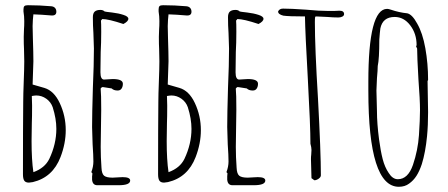

<svg xmlns="http://www.w3.org/2000/svg" viewBox="-20 -697 1719 736"><path d="M91 3Q78 3 73 -4.5Q68 -12 68 -29Q68 -214 69 -307Q69 -333 71 -385Q73 -435 73 -462L72 -510Q71 -525 71 -556L72 -586Q73 -596 73 -616Q73 -635 70 -653V-661Q70 -670 73.5 -673.5Q77 -677 87 -677Q131 -677 177 -673Q186 -672 191 -666.5Q196 -661 196 -652Q196 -635 173 -638Q164 -639 140 -640.5Q116 -642 108 -642Q107 -632 106 -621Q105 -610 105 -597L106 -552Q108 -492 108 -462L105 -373L150 -360Q187 -349 209 -302Q232 -253 232 -198Q232 -147 212 -95Q182 -17 106 1Q94 3 91 3ZM169 -88Q196 -145 196 -203Q196 -242 182 -286Q175 -306 157.5 -318.5Q140 -331 119 -331Q114 -331 102 -329L103 -292Q103 -247 102 -225L101 -156Q101 -84 108 -37Q152 -53 169 -88Z M333 -8V-21Q334 -26 334 -33L330 -37Q338 -58 338 -78Q338 -101 335 -144L333 -210Q333 -260 336 -360Q340 -449 340 -511L338 -571Q336 -598 336 -631Q336 -646 343 -652.5Q350 -659 365 -659Q375 -659 381 -653Q383 -652 410 -649Q435 -646 453 -640Q472 -634 472 -625Q472 -615 453 -605Q396 -624 372 -624L367 -618Q368 -609 368 -575Q368 -532 366 -498Q365 -463 365 -420Q365 -392 379 -392L395 -393Q403 -394 412 -394Q451 -394 451 -376Q451 -365 446 -357.5Q441 -350 431 -350Q416 -350 408 -358L376 -363H371L366 -358V-355Q368 -338 368 -276Q368 -237 367 -205L366 -134Q366 -95 369 -54Q370 -31 379 -23.5Q388 -16 412 -16L430 -17Q439 -18 450 -18Q479 -18 479 -5Q479 13 435 13H353Q335 13 333 -8Z M609 3Q596 3 591 -4.5Q586 -12 586 -29Q586 -214 587 -307Q587 -333 589 -385Q591 -435 591 -462L590 -510Q589 -525 589 -556L590 -586Q591 -596 591 -616Q591 -635 588 -653V-661Q588 -670 591.5 -673.5Q595 -677 605 -677Q649 -677 695 -673Q704 -672 709 -666.5Q714 -661 714 -652Q714 -635 691 -638Q682 -639 658 -640.5Q634 -642 626 -642Q625 -632 624 -621Q623 -610 623 -597L624 -552Q626 -492 626 -462L623 -373L668 -360Q705 -349 727 -302Q750 -253 750 -198Q750 -147 730 -95Q700 -17 624 1Q612 3 609 3ZM687 -88Q714 -145 714 -203Q714 -242 700 -286Q693 -306 675.5 -318.5Q658 -331 637 -331Q632 -331 620 -329L621 -292Q621 -247 620 -225L619 -156Q619 -84 626 -37Q670 -53 687 -88Z M851 -8V-21Q852 -26 852 -33L848 -37Q856 -58 856 -78Q856 -101 853 -144L851 -210Q851 -260 854 -360Q858 -449 858 -511L856 -571Q854 -598 854 -631Q854 -646 861 -652.5Q868 -659 883 -659Q893 -659 899 -653Q901 -652 928 -649Q953 -646 971 -640Q990 -634 990 -625Q990 -615 971 -605Q914 -624 890 -624L885 -618Q886 -609 886 -575Q886 -532 884 -498Q883 -463 883 -420Q883 -392 897 -392L913 -393Q921 -394 930 -394Q969 -394 969 -376Q969 -365 964 -357.5Q959 -350 949 -350Q934 -350 926 -358L894 -363H889L884 -358V-355Q886 -338 886 -276Q886 -237 885 -205L884 -134Q884 -95 887 -54Q888 -31 897 -23.5Q906 -16 930 -16L948 -17Q957 -18 968 -18Q997 -18 997 -5Q997 13 953 13H871Q853 13 851 -8Z M1174 -14 1173 -51Q1172 -67 1172 -87Q1172 -97 1173 -104L1174 -122Q1174 -132 1170 -146Q1170 -213 1160 -395Q1150 -571 1149 -634Q1087 -634 1066 -637Q1046 -642 1046 -653Q1051 -664 1065 -664Q1095 -664 1152 -660Q1204 -655 1239 -655H1260L1281 -656Q1299 -656 1299 -643Q1299 -637 1292.5 -633.5Q1286 -630 1277 -630Q1257 -630 1235 -632L1192 -634Q1188 -634 1188 -631Q1187 -628 1187 -612Q1187 -515 1199 -318Q1210 -114 1210 -25Q1210 -18 1201.5 -12Q1193 -6 1185 -6Z M1392 -349V-384Q1392 -663 1464 -663Q1469 -663 1478 -660Q1510 -649 1541 -646Q1560 -642 1579 -607Q1600 -571 1610.5 -512Q1621 -453 1621 -391L1619 -386Q1619 -353 1620 -327L1621 -267Q1621 -216 1617 -175Q1611 -113 1597 -68Q1588 -41 1576.5 -23Q1565 -5 1548 7Q1532 19 1509 19Q1392 19 1392 -349ZM1563 -65Q1582 -121 1586 -179Q1590 -239 1590 -275Q1590 -315 1584 -393Q1579 -480 1579 -511L1575 -519L1577 -524Q1577 -568 1552.5 -600Q1528 -632 1493 -632Q1447 -632 1438 -588Q1436 -573 1434 -545Q1434 -471 1428 -444Q1428 -429 1425 -397L1423 -350Q1423 -328 1424 -311L1425 -271Q1425 -224 1433 -163Q1439 -118 1447 -87Q1455 -56 1470 -34Q1485 -10 1505 -10Q1544 -10 1563 -65Z"/></svg>

Font: Amatic SC
Style: Regular
Weight: 400
Designer: Multiple Designers
Foundry: Vernon Adams
Version: Version 2.505